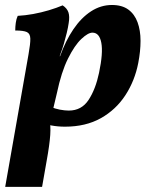

<svg xmlns="http://www.w3.org/2000/svg" viewBox="-22 -487 589 751"><path d="M-1.7 244 89.7 -275.4Q97.1 -316.7 96.6 -336.2Q96.1 -355.6 82.9 -361.7Q69.6 -367.7 37.6 -367.7Q37.6 -382.4 39.7 -397.6Q41.7 -412.8 47.3 -425Q76.4 -426.5 107.8 -432.2Q139.3 -438 169.2 -446.9Q199.1 -455.9 223 -466Q240.1 -454.8 245.6 -438.8Q251.1 -422.7 246.6 -396.3Q244.2 -379.4 239.1 -358.3Q234.1 -337.3 227.9 -316.2Q221.6 -295.1 215.2 -278.2L204.2 -245L170.5 -23.4Q177.1 2.6 174.5 41Q171.9 79.4 160.3 143.2L142.6 244ZM135.7 -8.1 179.3 -68.4Q192.2 -62 211.7 -58.2Q231.3 -54.5 247.1 -54.5Q297.1 -54.5 324.5 -96.3Q351.9 -138 365.4 -202.1Q381.8 -279.8 374.3 -319.6Q366.9 -359.3 339.5 -359.3Q322.5 -359.3 296.2 -334.6Q269.9 -309.9 243.9 -257.7Q217.9 -205.5 200.5 -122.5L181.5 -42.5L143.9 -49.5L192.6 -267.2H212.9Q234.5 -327.6 265.2 -372.8Q295.9 -417.9 334.1 -442.7Q372.3 -467.5 415.9 -467.5Q455.5 -467.5 480 -449.5Q504.5 -431.5 516.1 -399.7Q527.7 -368 527.7 -327.2Q527.7 -286.4 518.8 -240.8Q505.3 -171.1 468.4 -114.5Q431.5 -57.9 372.4 -24.7Q313.2 8.5 232 8.5Q204 8.5 178.8 3.7Q153.5 -1 135.7 -8.1Z"/></svg>

Font: Vollkorn
Style: Italic
Weight: 400
Italic angle: -11°
Designer: Friedrich Althausen
Foundry: Friedrich Althausen
Version: Version 5.001